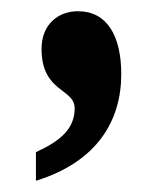

<svg xmlns="http://www.w3.org/2000/svg" viewBox="-20 -168 300 342"><path d="M44 154C154 120 196 46 196 -36C196 -105 170 -148 119 -148C83 -148 54 -124 54 -81C54 -3 113 -11 113 25C113 61 88 83 44 103Z"/></svg>

Font: Noto Serif Tamil ExtraCondensed ExtraBold
Style: Regular
Weight: 800
Width: 2
Designer: Indian Type Foundry, Tom Grace, and the Monotype Design Team
Foundry: Monotype Imaging Inc.
Version: Version 2.004